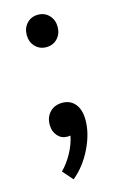

<svg xmlns="http://www.w3.org/2000/svg" viewBox="-105 -524 461 744"><g transform="rotate(-15 126.0 -152.0)"><path d="M64 -413Q64 -441 81.5 -459.5Q99 -478 126 -478Q153 -478 170.5 -459.5Q188 -441 188 -413Q188 -385 170.5 -366.5Q153 -348 126 -348Q99 -348 81.5 -366.5Q64 -385 64 -413ZM199 -36Q199 17 170.5 76Q142 135 95 174L59 133Q83 109 101.5 75.5Q120 42 127 7Q123 8 114 8Q91 8 75.5 -9.5Q60 -27 60 -54Q60 -85 79 -104.5Q98 -124 129 -124Q161 -124 180 -101Q199 -78 199 -36Z"/></g></svg>

Font: Sarabun
Style: Regular
Weight: 400
Designer: Suppakit Chalermlarp | Katatrad Co.,Ltd.
Foundry: Cadson Demak Co.,Ltd.
Version: Version 1.000; ttfautohint (v1.6)